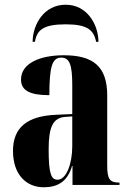

<svg xmlns="http://www.w3.org/2000/svg" viewBox="-20 -783 549 813"><path d="M118 -606H128C136 -656 164 -680 258 -680C350 -680 377 -656 387 -606H397C396 -681 348 -763 258 -763C167 -763 119 -681 118 -606ZM165 10C224 10 266 -14 285 -80H287V0H486V-10H483C445 -10 434 -25 434 -81V-379C434 -504 372 -549 250 -549C151 -549 69 -516 69 -446C69 -399 108 -380 189 -380C189 -501 201 -539 239 -539C274 -539 286 -511 286 -422V-300L218 -297C95 -292 35 -243 35 -144C35 -42 93 10 165 10ZM224 -22C197 -22 186 -46 186 -150C186 -245 204 -284 256 -288L286 -290V-164C286 -88 260 -22 224 -22Z"/></svg>

Font: Noto Serif Display ExtraCondensed ExtraBold
Style: Regular
Weight: 800
Width: 2
Designer: Monotype Design Team
Foundry: Monotype Imaging Inc.
Version: Version 2.009